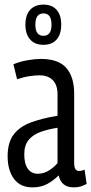

<svg xmlns="http://www.w3.org/2000/svg" viewBox="-20 -801 395 831"><path d="M13 -125Q13 -184 39 -218.5Q65 -253 113.5 -271Q162 -289 229 -300V-393Q229 -433 208.5 -454Q188 -475 151 -475Q133 -475 108.5 -471.5Q84 -468 54 -458L38 -523Q68 -535 100 -540.5Q132 -546 157 -546Q233 -546 267 -507Q301 -468 301 -395V-98Q301 -77 306.5 -69Q312 -61 322 -61Q335 -61 346 -67L355 -5Q342 2 329 6Q316 10 299 10Q245 10 234 -42Q211 -19 184 -4.5Q157 10 120 10Q68 10 40.5 -27Q13 -64 13 -125ZM85 -133Q85 -92 100.5 -70.5Q116 -49 144 -49Q169 -49 191.5 -63Q214 -77 229 -95V-248Q190 -242 157 -230.5Q124 -219 104.5 -196Q85 -173 85 -133ZM168 -607Q131 -607 110.5 -630Q90 -653 90 -694Q90 -736 110.5 -758.5Q131 -781 168 -781Q205 -781 225 -758.5Q245 -736 245 -694Q245 -653 225 -630Q205 -607 168 -607ZM168 -646Q203 -646 203 -694Q203 -743 168 -743Q133 -743 133 -694Q133 -646 168 -646Z"/></svg>

Font: Georama Condensed
Style: Regular
Weight: 400
Width: 3
Designer: Jean-Baptiste Levee
Foundry: Production Type
Version: Version 1.000